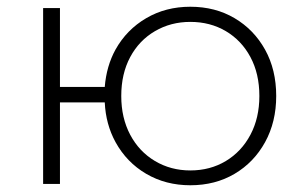

<svg xmlns="http://www.w3.org/2000/svg" viewBox="-20 -546 896 570"><path d="M108 0V-522H158V-288H291Q296 -350 323 -399Q356 -458 414 -492Q472 -526 545 -526Q619 -526 676.5 -492Q734 -458 767 -398.5Q800 -339 800 -261Q800 -184 767 -124Q734 -64 676.5 -30Q619 4 545 4Q472 4 414 -30Q356 -64 323 -124Q294 -177 291 -242H158V0ZM545 -40Q604 -40 650.5 -68Q697 -96 723.5 -146Q750 -196 750 -261Q750 -327 723.5 -376.5Q697 -426 650.5 -453.5Q604 -481 545 -481Q487 -481 440 -453.5Q393 -426 366.5 -376.5Q340 -327 340 -261Q340 -196 366.5 -146Q393 -96 440 -68Q487 -40 545 -40Z"/></svg>

Font: Montserrat Z Light
Style: Regular
Weight: 300
Designer: Julieta Ulanovsky
Foundry: Julieta Ulanovsky
Version: Version 8.000